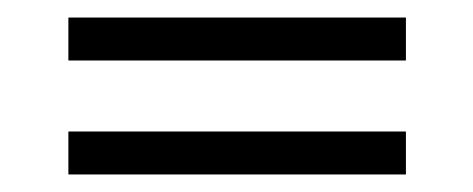

<svg xmlns="http://www.w3.org/2000/svg" viewBox="-20 -360 540 219"><path d="M58 -291V-340H443V-291ZM58 -161V-210H443V-161Z"/></svg>

Font: Junicode
Style: Italic
Weight: 400
Italic angle: -11°
Designer: Peter S. Baker
Version: Version 2.100; ttfautohint (v1.8.4)